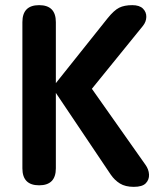

<svg xmlns="http://www.w3.org/2000/svg" viewBox="-20 -720 651 746"><path d="M132 0Q67 0 67 -66V-634Q67 -700 132 -700Q197 -700 197 -634V-397L398 -649Q423 -680 443 -690Q463 -700 494 -700Q522 -700 535.5 -686.5Q549 -673 548.5 -654Q548 -635 535 -619L337 -375L545 -80Q558 -62 559 -42Q560 -22 546.5 -8Q533 6 500 6Q467 6 446 -7Q425 -20 410 -42L197 -359V-66Q197 0 132 0Z"/></svg>

Font: Zen Maru Gothic Black
Style: Regular
Weight: 900
Designer: Yoshimichi Ohira
Foundry: Positype
Version: Version 1.001